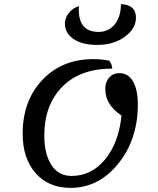

<svg xmlns="http://www.w3.org/2000/svg" viewBox="-20 -887 767 932"><path d="M453 -669Q378 -669 336.5 -698Q295 -727 295 -772Q295 -800 314 -824Q333 -848 363 -857Q355 -732 459 -732Q507 -732 537 -769Q567 -806 567 -867Q640 -864 640 -801Q640 -748 585.5 -708.5Q531 -669 453 -669ZM322 25Q216 25 153 -46.5Q90 -118 90 -238Q90 -398 185.5 -499Q281 -600 433 -600Q478 -600 511 -592Q523 -577 525 -554Q368 -554 281.5 -465Q195 -376 195 -230Q195 -139 229.5 -86Q264 -33 327 -33Q424 -33 490 -113Q556 -193 570 -326Q491 -378 491 -456Q491 -489 510 -510.5Q529 -532 559 -532Q602 -532 625.5 -492Q649 -452 649 -380Q649 -210 554 -92.5Q459 25 322 25Z"/></svg>

Font: Lemonada Light
Style: Regular
Weight: 300
Designer: Mohamed Gaber (Arabic), Eduardo Tunni (Latin)
Foundry: Kief Type Foundry
Version: Version 4.004